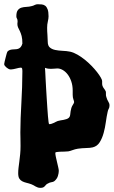

<svg xmlns="http://www.w3.org/2000/svg" viewBox="-21 -801 543 917"><path d="M210.9 -723.1Q210.9 -712.4 207.5 -698.5Q204.1 -684.6 204.1 -668.9Q204.1 -650.9 205.6 -633.5Q207 -616.2 207 -602.1Q207 -582.5 217.3 -574Q227.5 -565.4 243.2 -562.3Q258.8 -559.1 277.8 -558.3Q296.9 -557.6 314 -554.2Q331.1 -550.3 348.9 -540Q366.7 -529.8 383.8 -516.1Q400.9 -502.4 416 -486.8Q431.2 -471.2 442.4 -456.8Q453.6 -442.4 460.2 -430.9Q466.8 -419.4 466.8 -414.1V-402.8Q466.8 -395 468.8 -390.1Q470.7 -385.3 473.1 -381.6Q475.6 -377.9 478.5 -374.3Q481.4 -370.6 483.9 -365.2Q485.4 -360.4 484.9 -352.5Q484.4 -344.7 486.8 -337.9Q490.7 -324.2 496.3 -315.7Q502 -307.1 502 -297.9Q502 -287.6 498.5 -282Q495.1 -276.4 493.2 -267.1Q488.3 -245.6 484.6 -218.5Q481 -191.4 474.1 -166.3Q467.3 -141.1 455.3 -121.8Q443.4 -102.5 421.9 -97.2Q416.5 -95.7 408.4 -95Q400.4 -94.2 390.9 -94Q381.3 -93.8 371.1 -93Q360.8 -92.3 351.1 -90.8Q336.9 -88.4 325.4 -84Q314 -79.6 305.2 -78.1Q297.4 -77.1 286.6 -76.9Q275.9 -76.7 266.4 -76.4Q256.8 -76.2 250 -75Q243.2 -73.7 243.2 -70.8Q243.2 -63.5 245.8 -51.3Q248.5 -39.1 251.5 -26.4Q254.4 -13.7 257.1 -2.2Q259.8 9.3 259.8 15.1Q259.8 25.4 255.6 39.3Q251.5 53.2 238.8 64Q232.9 68.4 225.1 69.1Q217.3 69.8 206.1 76.2Q201.2 78.6 198.5 82Q195.8 85.4 192.6 88.6Q189.5 91.8 185.1 94Q180.7 96.2 171.9 96.2Q164.6 96.2 159.2 94.2Q153.8 92.3 148.9 89.6Q144 86.9 139.4 84Q134.8 81.1 128.9 79.1Q116.7 74.7 105.2 72Q93.8 69.3 85 64.7Q76.2 60.1 71 51.5Q65.9 43 65.9 25.9Q65.9 13.7 67.6 -0.5Q69.3 -14.6 71.5 -31Q73.7 -47.4 75.4 -65.4Q77.1 -83.5 77.1 -104Q77.1 -123.5 76.7 -140.1Q76.2 -156.7 76.2 -168Q76.2 -201.2 77.6 -237.1Q79.1 -272.9 81.1 -309.8Q83 -346.7 84.5 -384.5Q85.9 -422.4 85.9 -460Q85.9 -468.3 84.7 -473.1Q83.5 -478 78.1 -478Q73.7 -478 68.1 -476.6Q62.5 -475.1 55.9 -473.6Q49.3 -472.2 43 -470.7Q36.6 -469.2 30.8 -469.2Q25.9 -469.2 23.9 -470.2Q22 -470.7 17.8 -473.1Q13.7 -475.6 9.5 -479Q5.4 -482.4 2.2 -486.6Q-1 -490.7 -1 -495.1Q-1 -498 1.2 -507.1Q3.4 -516.1 5.9 -526.1Q8.3 -536.1 10.7 -544.4Q13.2 -552.7 14.2 -554.2Q20 -560.5 26.6 -562.5Q33.2 -564.5 39.8 -564.9Q46.4 -565.4 53.2 -565.7Q60.1 -565.9 66.2 -568.1Q72.3 -570.3 77.4 -575.7Q82.5 -581.1 85.9 -592.8Q85.9 -615.2 82.3 -628.9Q78.6 -642.6 74 -652.1Q69.3 -661.6 65.7 -669.2Q62 -676.8 62 -687Q62 -689.5 62.5 -692.4Q63 -695.3 63 -699.2Q63 -708 60.1 -712.2Q57.1 -716.3 57.1 -723.1Q57.1 -743.2 64 -752.2Q70.8 -761.2 81.3 -764.4Q91.8 -767.6 105 -768.1Q118.2 -768.6 130.9 -772Q137.7 -773.4 144.5 -777.1Q151.4 -780.8 159.2 -780.8Q169.4 -780.8 178.7 -779.8Q188 -778.8 195.1 -773.4Q202.1 -768.1 206.5 -756.3Q210.9 -744.6 210.9 -723.1ZM333 -313Q333 -317.4 329.6 -326.4Q326.2 -335.4 326.2 -348.1V-368.2Q326.2 -392.1 319.6 -411.6Q313 -431.2 302.5 -445.1Q292 -459 278.8 -466.6Q265.6 -474.1 252.9 -474.1Q245.6 -474.1 238.3 -473.1Q231 -472.2 222.2 -472.2Q215.8 -472.2 208.7 -473.1Q201.7 -474.1 193.8 -477.1Q194.3 -471.7 195.1 -457.5Q195.8 -443.4 196.8 -423.3Q197.8 -403.3 199.2 -379.6Q200.7 -356 202.1 -332Q203.6 -308.1 205.1 -285.6Q206.5 -263.2 208 -246.1Q209.5 -229 210.9 -218.5Q212.4 -208 213.9 -208Q219.7 -208 224.9 -209.7Q230 -211.4 234.9 -213.6Q239.7 -215.8 244.6 -218.5Q249.5 -221.2 254.9 -223.1Q260.7 -225.1 268.1 -226.1Q275.4 -227.1 282.7 -228.5Q290 -230 296.6 -232.2Q303.2 -234.4 308.1 -238.8Q314 -245.1 314.7 -256.8Q315.4 -268.6 319.8 -285.2Q322.3 -293.5 327.1 -300.5Q332 -307.6 333 -313Z"/></svg>

Font: Freckle Face
Style: Regular
Weight: 400
Designer: Astigmatic (AOETI)
Foundry: Astigmatic (AOETI)
Version: Version 1.000